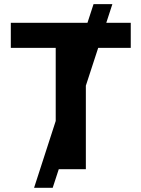

<svg xmlns="http://www.w3.org/2000/svg" viewBox="-20 -817 683 927"><path d="M249 -232.9V-585.9H32.2V-707H402.3L431.6 -796.9H522.5L493.2 -707H611.3V-585.9H454.1L394.5 -403.3V0H263.7L234.4 89.8H144.5Z"/></svg>

Font: Pretendard GOV
Style: Bold
Weight: 700
Designer: Base glyphs from Inter by Rasmus Andersson; Hangeul glyphs from Noto Sans CJK(Source Han Sans) by Jang Soo-young and Kan
Foundry: Kil Hyung-jin
Version: Version 1.309